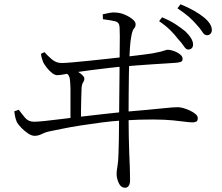

<svg xmlns="http://www.w3.org/2000/svg" viewBox="-20 -814 1040 899"><path d="M861 -582Q851 -582 841 -597.5Q831 -613 814 -631Q799 -651 778 -672Q757 -693 725 -715L739 -733Q777 -717 803.5 -699.5Q830 -682 848 -667Q884 -632 884 -606Q884 -594 877.5 -588Q871 -582 861 -582ZM566 65Q546 65 536 43Q526 21 526 0Q526 -14 530 -35.5Q534 -57 535 -99Q536 -117 536.5 -157.5Q537 -198 537.5 -250.5Q538 -303 538.5 -357Q539 -411 539.5 -456Q540 -501 540 -525Q540 -555 540.5 -586Q541 -617 541 -644Q541 -671 540 -686Q539 -709 520.5 -714Q502 -719 462 -724L461 -747Q478 -751 494 -754Q510 -757 525 -755Q544 -754 565 -745Q586 -736 600.5 -724Q615 -712 615 -701Q615 -688 608 -681Q601 -674 596 -651Q590 -620 588.5 -592Q587 -564 585 -528Q584 -502 583.5 -461Q583 -420 582.5 -371Q582 -322 582 -271.5Q582 -221 583 -176.5Q584 -132 585 -101Q587 -64 588 -26Q589 12 589 29Q589 46 583 55.5Q577 65 566 65ZM310 -244Q310 -258 310 -280.5Q310 -303 310 -327Q310 -351 310 -371.5Q310 -392 310 -401Q309 -430 307 -444Q305 -458 297.5 -465.5Q290 -473 273 -480L276 -494Q292 -493 303 -492Q314 -491 327 -486Q337 -483 348 -476Q359 -469 367 -461Q375 -453 375 -447Q375 -437 369 -428Q363 -419 362 -401Q361 -380 360.5 -357Q360 -334 359.5 -306.5Q359 -279 359 -244ZM142 -178Q128 -178 111 -189.5Q94 -201 80 -215.5Q66 -230 60 -240Q55 -251 52 -263Q49 -275 47 -293L68 -300Q82 -281 97.5 -262.5Q113 -244 139 -244Q155 -244 189.5 -247.5Q224 -251 271 -257Q318 -263 369 -269Q420 -275 469.5 -280.5Q519 -286 559 -290Q628 -296 672.5 -300Q717 -304 744 -307Q771 -310 786.5 -311Q802 -312 813 -312Q823 -312 838 -308Q853 -304 869 -296.5Q885 -289 895.5 -280Q906 -271 906 -261Q906 -248 899 -244.5Q892 -241 882 -241Q868 -241 846.5 -244Q825 -247 789.5 -250.5Q754 -254 697 -254.5Q640 -255 553 -250Q506 -247 455.5 -240.5Q405 -234 357.5 -226.5Q310 -219 273.5 -211.5Q237 -204 217 -200Q195 -196 177 -187Q159 -178 142 -178ZM248 -462Q237 -462 224 -472Q211 -482 200 -496Q189 -510 183 -521Q180 -528 176.5 -539Q173 -550 172 -562L188 -570Q204 -552 223.5 -535.5Q243 -519 269 -519Q285 -519 319 -522Q353 -525 397 -529.5Q441 -534 487 -539Q533 -544 576 -549Q619 -554 650 -558Q681 -562 693 -564Q716 -568 730 -571.5Q744 -575 752 -578Q760 -581 766 -581Q773 -581 785 -578Q797 -575 808.5 -569Q820 -563 827.5 -555.5Q835 -548 835 -538Q835 -527 825.5 -524Q816 -521 803 -520Q787 -519 758.5 -517Q730 -515 694.5 -513Q659 -511 624 -508Q589 -505 563 -503Q534 -501 491.5 -496Q449 -491 405.5 -485.5Q362 -480 330 -475Q312 -472 286.5 -467Q261 -462 248 -462ZM949 -649Q937 -649 927.5 -664.5Q918 -680 901 -698Q884 -718 864 -735.5Q844 -753 811 -775L825 -794Q862 -779 889 -763.5Q916 -748 933 -734Q953 -718 962.5 -703Q972 -688 972 -673Q972 -663 965.5 -656Q959 -649 949 -649Z"/></svg>

Font: Noto Serif JP ExtraLight Light
Style: Regular
Weight: 300
Version: Version 2.003-H1;hotconv 1.1.1;makeotfexe 2.6.0